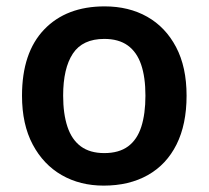

<svg xmlns="http://www.w3.org/2000/svg" viewBox="-20 -572 654 602"><path d="M565 -272Q565 -182 533.5 -119Q502 -56 443.5 -23Q385 10 305 10Q231 10 173.5 -23Q116 -56 82.5 -119Q49 -182 49 -272Q49 -407 118.5 -479.5Q188 -552 308 -552Q384 -552 441.5 -519.5Q499 -487 532 -424.5Q565 -362 565 -272ZM178 -272Q178 -215 191.5 -174.5Q205 -134 233.5 -113Q262 -92 307 -92Q353 -92 381.5 -113Q410 -134 423 -174.5Q436 -215 436 -272Q436 -330 422.5 -369.5Q409 -409 380.5 -429.5Q352 -450 307 -450Q239 -450 208.5 -404Q178 -358 178 -272Z"/></svg>

Font: Noto Sans Cham SemiBold
Style: Regular
Weight: 600
Version: Version 2.002